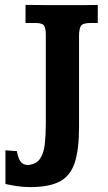

<svg xmlns="http://www.w3.org/2000/svg" viewBox="-20 -656 445 790"><path d="M104 113.8Q75.7 113.8 51.3 110.1Q26.9 106.4 2.4 101.1V-37.6Q5.9 -37.6 16.1 -36.6Q26.4 -35.6 36.6 -34.9Q46.9 -34.2 49.3 -34.2Q55.7 -1.5 66.2 10.7Q76.7 22.9 95.2 22.9Q129.4 20 144.8 -2.9Q160.2 -25.9 164.3 -63.2Q168.5 -100.6 168.5 -144.5Q168.5 -147.9 168.5 -164.8Q168.5 -181.6 168.5 -212.4Q168.5 -243.2 168.5 -287.1Q168.5 -331.1 168.5 -387.9Q168.5 -444.8 168.5 -514.2Q168.5 -534.7 162.8 -548.1Q157.2 -561.5 125 -561.5H85V-635.7H104Q140.1 -635.3 173.3 -635Q206.5 -634.8 252.9 -634.8Q262.2 -634.8 284.2 -634.8Q306.2 -634.8 332.8 -635Q359.4 -635.3 382.3 -635.7V-561.5H353Q318.4 -561.5 311.8 -547.4Q305.2 -533.2 305.2 -509.3Q305.2 -508.8 305.2 -481.2Q305.2 -453.6 305.2 -410.6Q305.2 -367.7 305.2 -319.6Q305.2 -271.5 305.2 -229.2Q305.2 -187 305.2 -159.9Q305.2 -132.8 305.2 -132.8Q305.2 -41.5 287.8 12.5Q270.5 66.4 227.1 90.1Q183.6 113.8 104 113.8Z"/></svg>

Font: Kameron SemiBold
Style: Regular
Weight: 600
Designer: Vernon Adams
Foundry: Vernon Adams
Version: Version 1.100